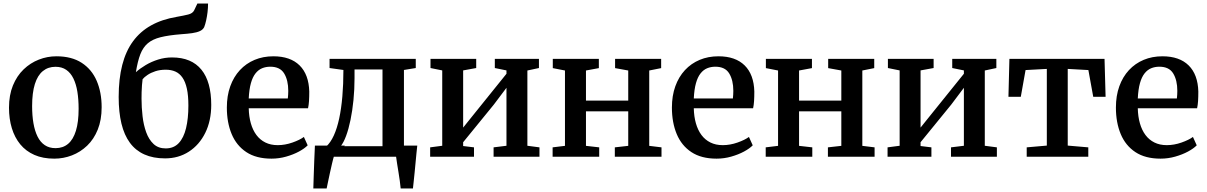

<svg xmlns="http://www.w3.org/2000/svg" viewBox="-20 -888 6842 1088"><path d="M31 -277.5Q31 -349 53.2 -403.5Q75.5 -458 113.8 -494.8Q152 -531.5 200 -550.2Q248 -569 299.5 -569Q386 -569 443 -532Q500 -495 528 -429.8Q556 -364.5 556 -280.5Q556 -208.5 534 -153.8Q512 -99 473.8 -62.5Q435.5 -26 387.5 -7.5Q339.5 11 287.5 11Q223 11 174.8 -10.2Q126.5 -31.5 94.8 -70.2Q63 -109 47 -161.8Q31 -214.5 31 -277.5ZM295 -48.5Q337 -48.5 366 -73Q395 -97.5 410.2 -147Q425.5 -196.5 425.5 -271.5Q425.5 -324.5 418.5 -368Q411.5 -411.5 396 -443.2Q380.5 -475 355.5 -492.2Q330.5 -509.5 294.5 -509.5Q252.5 -509.5 222.8 -485.2Q193 -461 177.5 -411.5Q162 -362 162 -286.5Q162 -233.5 169.5 -189.8Q177 -146 192.8 -114.2Q208.5 -82.5 233.8 -65.5Q259 -48.5 295 -48.5Z M915.5 9.5Q848 9.5 798.2 -12.8Q748.5 -35 716.2 -78.8Q684 -122.5 668.2 -187.5Q652.5 -252.5 652.5 -338.5Q652.5 -441.5 672.8 -520Q693 -598.5 733.8 -654Q774.5 -709.5 836.2 -744Q898 -778.5 981.5 -792.5Q1021.5 -799.5 1046.5 -805.8Q1071.5 -812 1080 -829L1098.5 -868H1159Q1159 -843 1156 -818.5Q1153 -794 1148.2 -772.5Q1143.5 -751 1137 -734Q1129.5 -719.5 1112.5 -711.8Q1095.5 -704 1069 -700.2Q1042.5 -696.5 1006 -694Q936 -688.5 890.5 -677.2Q845 -666 817.8 -643Q790.5 -620 775.2 -580.5Q760 -541 750 -479Q774 -500.5 806 -519.5Q838 -538.5 876 -550.5Q914 -562.5 954.5 -562.5Q1010.5 -562.5 1052 -545Q1093.5 -527.5 1121.5 -493Q1149.5 -458.5 1163.2 -408.5Q1177 -358.5 1177 -294Q1177 -203.5 1143.2 -135.2Q1109.5 -67 1050.5 -28.8Q991.5 9.5 915.5 9.5ZM919 -47Q964.5 -47 992.8 -77Q1021 -107 1034.2 -161.5Q1047.5 -216 1047.5 -289.5Q1047.5 -346.5 1039 -385.5Q1030.5 -424.5 1014 -448.2Q997.5 -472 973.8 -482.5Q950 -493 919 -493Q887 -493 860.8 -484.5Q834.5 -476 815.8 -463.2Q797 -450.5 788 -439Q786 -424 784.5 -404.8Q783 -385.5 782.5 -365.8Q782 -346 782 -329Q782 -279.5 787.8 -229.5Q793.5 -179.5 808.5 -138.2Q823.5 -97 850.2 -72Q877 -47 919 -47Z M1518.5 11Q1432 11 1376 -26Q1320 -63 1292.8 -128.2Q1265.5 -193.5 1265.5 -278.5Q1265.5 -345.5 1284.8 -399Q1304 -452.5 1339.2 -490.5Q1374.5 -528.5 1422.8 -548.8Q1471 -569 1529 -569Q1625.5 -569 1677.8 -517.2Q1730 -465.5 1732.5 -369Q1732.5 -338 1731 -315Q1729.5 -292 1725.5 -274.5H1389.5Q1390.5 -227.5 1401.5 -189Q1412.5 -150.5 1433 -123Q1453.5 -95.5 1483.8 -80.5Q1514 -65.5 1553.5 -65.5Q1595 -65.5 1637 -80.2Q1679 -95 1702 -112L1723.5 -64.5Q1706 -46.5 1674 -29.2Q1642 -12 1601.5 -0.5Q1561 11 1518.5 11ZM1389.5 -330H1611Q1612 -339.5 1612.8 -351.5Q1613.5 -363.5 1613.5 -373Q1613.5 -433.5 1590.2 -471.8Q1567 -510 1511.5 -510Q1486.5 -510 1465.2 -501.2Q1444 -492.5 1427.8 -472Q1411.5 -451.5 1401.8 -416.8Q1392 -382 1389.5 -330Z M1807.5 0V-58H1828.5Q1853 -79.5 1871.5 -120Q1890 -160.5 1902 -216.2Q1914 -272 1920 -341.5Q1926 -411 1926 -491.5L1847.5 -502.5V-554.5H2336V-502.5L2269 -491.5V0ZM1910.5 -59.5H2147.5V-494.5H1989V-445Q1989 -381.5 1983 -321Q1977 -260.5 1966.2 -208.5Q1955.5 -156.5 1941.2 -118Q1927 -79.5 1910.5 -59.5ZM1755.5 180Q1756.5 146.5 1757.8 106.2Q1759 66 1760.8 22.2Q1762.5 -21.5 1764.5 -63H1934.5L1873 -4.5Q1868 11 1861.8 37.8Q1855.5 64.5 1849.2 93.5Q1843 122.5 1838 146.2Q1833 170 1831 180ZM2250.5 180Q2249 161 2245.5 136.8Q2242 112.5 2238 87.2Q2234 62 2230.2 39Q2226.5 16 2224.5 0L2181.5 -63H2344.5Q2342.5 -45 2340 -20.2Q2337.5 4.5 2335 32Q2332.5 59.5 2329.8 86.8Q2327 114 2324.5 138.2Q2322 162.5 2320 180Z M2417.5 0V-53L2486 -62V-489L2419.5 -502.5V-554.5H2678.5V-502.5L2604.5 -489V-165L2672 -249L2850 -470V-489L2784 -502.5V-554.5H3034V-502.5L2968.5 -488.5V-62L3037 -53V0H2777V-53L2850 -62V-390.5L2778.5 -295.5L2604.5 -82V-60.5L2666 -53V0Z M3111.5 0V-53L3181.5 -61.5V-488.5L3112.5 -502V-554.5H3373.5V-502L3300.5 -488.5V-318H3540V-488.5L3465.5 -502V-554.5H3726.5V-502L3659 -488.5V-61.5L3728.5 -53V0H3464V-53L3540 -61.5V-257H3300.5V-61.5L3375.5 -53V0Z M4040.5 11Q3954 11 3898 -26Q3842 -63 3814.8 -128.2Q3787.5 -193.5 3787.5 -278.5Q3787.5 -345.5 3806.8 -399Q3826 -452.5 3861.2 -490.5Q3896.5 -528.5 3944.8 -548.8Q3993 -569 4051 -569Q4147.5 -569 4199.8 -517.2Q4252 -465.5 4254.5 -369Q4254.5 -338 4253 -315Q4251.5 -292 4247.5 -274.5H3911.5Q3912.5 -227.5 3923.5 -189Q3934.5 -150.5 3955 -123Q3975.5 -95.5 4005.8 -80.5Q4036 -65.5 4075.5 -65.5Q4117 -65.5 4159 -80.2Q4201 -95 4224 -112L4245.5 -64.5Q4228 -46.5 4196 -29.2Q4164 -12 4123.5 -0.5Q4083 11 4040.5 11ZM3911.5 -330H4133Q4134 -339.5 4134.8 -351.5Q4135.5 -363.5 4135.5 -373Q4135.5 -433.5 4112.2 -471.8Q4089 -510 4033.5 -510Q4008.5 -510 3987.2 -501.2Q3966 -492.5 3949.8 -472Q3933.5 -451.5 3923.8 -416.8Q3914 -382 3911.5 -330Z M4319 0V-53L4389 -61.5V-488.5L4320 -502V-554.5H4581V-502L4508 -488.5V-318H4747.5V-488.5L4673 -502V-554.5H4934V-502L4866.5 -488.5V-61.5L4936 -53V0H4671.5V-53L4747.5 -61.5V-257H4508V-61.5L4583 -53V0Z M5009.5 0V-53L5078 -62V-489L5011.5 -502.5V-554.5H5270.5V-502.5L5196.5 -489V-165L5264 -249L5442 -470V-489L5376 -502.5V-554.5H5626V-502.5L5560.5 -488.5V-62L5629 -53V0H5369V-53L5442 -62V-390.5L5370.5 -295.5L5196.5 -82V-60.5L5258 -53V0Z M5798 0V-53L5912 -63V-497.5L5791.5 -491L5764.5 -339.5H5694.5L5700 -554.5H6239L6245 -339.5H6175L6147.5 -491L6030.5 -497.5V-63L6147 -53V0Z M6556.5 11Q6470 11 6414 -26Q6358 -63 6330.8 -128.2Q6303.5 -193.5 6303.5 -278.5Q6303.5 -345.5 6322.8 -399Q6342 -452.5 6377.2 -490.5Q6412.5 -528.5 6460.8 -548.8Q6509 -569 6567 -569Q6663.5 -569 6715.8 -517.2Q6768 -465.5 6770.5 -369Q6770.5 -338 6769 -315Q6767.5 -292 6763.5 -274.5H6427.5Q6428.5 -227.5 6439.5 -189Q6450.5 -150.5 6471 -123Q6491.5 -95.5 6521.8 -80.5Q6552 -65.5 6591.5 -65.5Q6633 -65.5 6675 -80.2Q6717 -95 6740 -112L6761.5 -64.5Q6744 -46.5 6712 -29.2Q6680 -12 6639.5 -0.5Q6599 11 6556.5 11ZM6427.5 -330H6649Q6650 -339.5 6650.8 -351.5Q6651.5 -363.5 6651.5 -373Q6651.5 -433.5 6628.2 -471.8Q6605 -510 6549.5 -510Q6524.5 -510 6503.2 -501.2Q6482 -492.5 6465.8 -472Q6449.5 -451.5 6439.8 -416.8Q6430 -382 6427.5 -330Z"/></svg>

Font: Merriweather 20pt SemiBold
Style: Regular
Weight: 600
Version: Version 2.100